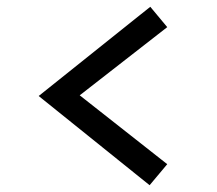

<svg xmlns="http://www.w3.org/2000/svg" viewBox="-20 -631 640 566"><path d="M421 -85 94 -348 423 -611 473 -551 215 -350 473 -147Z"/></svg>

Font: Red Hat Display Medium
Style: Regular
Weight: 500
Designer: Pentagram, MCKL
Foundry: Pentagram, MCKL
Version: Version 1.023